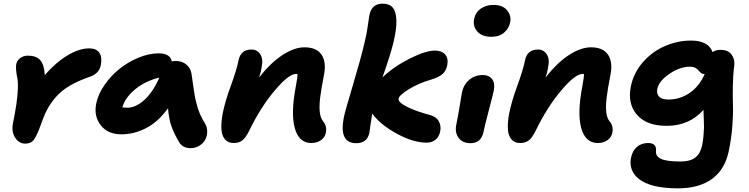

<svg xmlns="http://www.w3.org/2000/svg" viewBox="-20 -780 4132 1059"><path d="M119.1 12.2Q84 12.2 63 -21.7Q42 -55.7 51.8 -101.1Q64.5 -164.6 70.8 -208.5Q77.1 -252.4 78.6 -293.7Q80.1 -335 73.2 -360.8Q65.4 -406.2 69.8 -426.8Q74.2 -447.3 92.3 -460.2Q110.4 -473.1 133.8 -473.1Q178.7 -473.1 201.2 -449.2Q223.6 -425.3 227.1 -366.2Q287.6 -435.5 352.3 -474.4Q417 -513.2 472.2 -513.2Q511.7 -513.2 528.1 -488.8Q544.4 -464.4 536.1 -420.9Q527.3 -373 471.2 -355Q409.2 -333.5 364.5 -307.1Q319.8 -280.8 289.6 -246.3Q259.3 -211.9 240.2 -175.8Q221.2 -139.6 204.1 -88.9Q181.6 -27.3 165.8 -7.6Q149.9 12.2 119.1 12.2Z M649.9 -39.1Q574.2 -39.1 535.4 -89.6Q496.6 -140.1 510.7 -209Q521 -259.8 555.9 -310.5Q590.8 -361.3 638.4 -399.7Q686 -438 743.9 -461.9Q801.8 -485.8 855 -485.8Q919.4 -485.8 927.7 -440.9Q936.5 -443.8 947.8 -443.8Q984.9 -443.8 1008.8 -423.3Q1032.7 -402.8 1036.6 -371.1Q1039.6 -351.1 1044.9 -312.3Q1050.3 -273.4 1053.7 -254.4Q1057.1 -235.4 1064.5 -206.1Q1071.8 -176.8 1082.8 -151.6Q1093.8 -126.5 1109.9 -100.1Q1122.6 -80.1 1122.8 -55.9Q1123 -31.7 1112.8 -11.2Q1102.5 9.3 1080.8 23.2Q1059.1 37.1 1030.8 37.1Q986.3 37.1 966.8 2Q939.5 -43.9 925.5 -84Q911.6 -124 906.7 -183.1Q852.5 -107.4 785.6 -73.2Q718.8 -39.1 649.9 -39.1ZM683.6 -186Q729 -186 776.6 -229.2Q824.2 -272.5 858.9 -352.1Q782.2 -333.5 726.8 -288.6Q671.4 -243.7 654.8 -188Q670.4 -186 683.6 -186Z M1697.3 8.8Q1628.9 8.8 1606 -73Q1583 -154.8 1612.3 -307.1Q1621.6 -355 1620.6 -372.1H1612.3Q1572.3 -372.1 1494.6 -280Q1417 -188 1354.5 -59.1Q1335.4 -20 1316.7 -5.6Q1297.9 8.8 1268.6 8.8Q1237.3 8.8 1220.2 -12Q1203.1 -32.7 1201.2 -68.1Q1199.2 -103.5 1207.5 -150.9Q1221.2 -219.7 1252.9 -306.2Q1284.7 -392.6 1295.4 -445.8Q1307.1 -506.8 1367.2 -506.8Q1397.9 -506.8 1415.3 -481Q1432.6 -455.1 1423.3 -410.2Q1419.9 -385.7 1409.2 -352.1Q1471.7 -433.1 1537.4 -476.1Q1603 -519 1659.2 -519Q1726.6 -519 1753.9 -477.8Q1781.2 -436.5 1766.6 -365.2Q1751.5 -288.6 1745.8 -241.2Q1740.2 -193.8 1743.9 -161.1Q1747.6 -128.4 1762.2 -110.8Q1784.7 -84 1777.3 -47.9Q1772.9 -22.9 1750.7 -7.1Q1728.5 8.8 1697.3 8.8Z M1945.3 9.8Q1848.1 9.8 1876.5 -132.8Q1883.3 -166.5 1926 -309.1Q1968.8 -451.7 1990.2 -543Q2003.4 -596.2 2009.5 -642.6Q2015.6 -689 2018.1 -699.2Q2031.2 -759.8 2090.3 -759.8Q2127 -759.8 2145.5 -739Q2164.1 -718.3 2166.3 -669.9Q2168.5 -621.6 2149.4 -543Q2132.3 -473.1 2089.4 -353Q2153.3 -413.6 2240.7 -457.3Q2328.1 -501 2378.4 -501Q2417 -501 2435.8 -479Q2454.6 -457 2446.3 -418Q2440.9 -390.1 2421.4 -372.3Q2401.9 -354.5 2357.4 -340.8Q2287.6 -320.3 2234.6 -287.6Q2181.6 -254.9 2178.2 -235.8Q2176.3 -225.6 2190.4 -212.6Q2204.6 -199.7 2243.2 -182.4Q2281.7 -165 2340.3 -148.9Q2383.3 -139.2 2398.7 -114Q2414.1 -88.9 2408.2 -56.2Q2402.3 -26.4 2382.6 -9.8Q2362.8 6.8 2332.5 6.8Q2259.3 6.8 2168 -43Q2076.7 -92.8 2033.2 -153.8Q2029.3 -131.8 2024.4 -97.2Q2019.5 -62.5 2017.1 -46.9Q2004.9 9.8 1945.3 9.8Z M2689.9 -577.1Q2639.6 -577.1 2613.3 -605.5Q2586.9 -633.8 2595.2 -675.8Q2602.5 -711.9 2631.8 -732.4Q2661.1 -752.9 2702.1 -752.9Q2752.4 -752.9 2776.9 -723.1Q2801.3 -693.4 2793.9 -657.2Q2788.1 -624.5 2761.2 -600.8Q2734.4 -577.1 2689.9 -577.1ZM2575.2 9.8Q2531.2 9.8 2509.8 -19.3Q2488.3 -48.3 2496.1 -88.9Q2507.3 -145 2516.8 -202.9Q2526.4 -260.7 2527.8 -269Q2536.6 -312.5 2567.6 -339.4Q2598.6 -366.2 2644 -366.2Q2676.3 -366.2 2693.6 -344.5Q2710.9 -322.8 2704.1 -283.2Q2700.7 -264.6 2676 -170.9Q2651.4 -77.1 2647 -53.2Q2634.3 9.8 2575.2 9.8Z M3277.3 8.8Q3209 8.8 3186 -73Q3163.1 -154.8 3192.4 -307.1Q3201.7 -355 3200.7 -372.1H3192.4Q3152.3 -372.1 3074.7 -280Q2997.1 -188 2934.6 -59.1Q2915.5 -20 2896.7 -5.6Q2877.9 8.8 2848.6 8.8Q2817.4 8.8 2800.3 -12Q2783.2 -32.7 2781.2 -68.1Q2779.3 -103.5 2787.6 -150.9Q2801.3 -219.7 2833 -306.2Q2864.7 -392.6 2875.5 -445.8Q2887.2 -506.8 2947.3 -506.8Q2978 -506.8 2995.4 -481Q3012.7 -455.1 3003.4 -410.2Q3000 -385.7 2989.3 -352.1Q3051.8 -433.1 3117.4 -476.1Q3183.1 -519 3239.3 -519Q3306.6 -519 3334 -477.8Q3361.3 -436.5 3346.7 -365.2Q3331.5 -288.6 3325.9 -241.2Q3320.3 -193.8 3324 -161.1Q3327.6 -128.4 3342.3 -110.8Q3364.7 -84 3357.4 -47.9Q3353 -22.9 3330.8 -7.1Q3308.6 8.8 3277.3 8.8Z M3719.7 258.8Q3680.2 258.8 3646.5 255.1Q3612.8 251.5 3587.4 245.1Q3562 238.8 3541.5 229.5Q3521 220.2 3507.1 209.7Q3493.2 199.2 3483.2 187Q3473.1 174.8 3467.8 162.8Q3462.4 150.9 3460 137.9Q3457.5 125 3457.8 113.5Q3458 102.1 3460.4 90.8Q3467.8 52.2 3492.9 30.5Q3518.1 8.8 3554.7 8.8Q3600.6 8.8 3598.6 50.8Q3593.8 79.6 3623.8 95.2Q3653.8 110.8 3732.4 110.8Q3787.1 110.8 3815.2 88.9Q3843.3 66.9 3852.5 22Q3858.4 -6.3 3860.6 -35.9Q3862.8 -65.4 3863 -79.3Q3863.3 -93.3 3861.6 -130.1Q3859.9 -167 3859.9 -173.8Q3781.7 -85.9 3656.7 -85.9Q3545.9 -85.9 3493.2 -147Q3440.4 -208 3459.5 -303.2Q3474.6 -377.9 3525.6 -436.5Q3576.7 -495.1 3646.7 -525.6Q3716.8 -556.2 3791.5 -556.2Q3887.2 -556.2 3910.6 -492.2Q3924.8 -504.9 3954.6 -504.9Q3996.1 -504.9 4014.9 -479.2Q4033.7 -453.6 4029.8 -418.9Q4022.9 -363.8 4022 -302.5Q4021 -241.2 4022.7 -196.8Q4024.4 -152.3 4019.5 -86.4Q4014.6 -20.5 4000.5 48.8Q3980 153.8 3908 206.3Q3835.9 258.8 3719.7 258.8ZM3605.5 -290Q3600.1 -262.7 3615.5 -246.8Q3630.9 -231 3666.5 -231Q3730.5 -231 3783.4 -267.1Q3836.4 -303.2 3866.7 -371.1Q3855 -371.6 3846.4 -377.9Q3837.9 -384.3 3832.5 -391.8Q3827.1 -399.4 3815.2 -405.8Q3803.2 -412.1 3785.6 -412.1Q3730 -412.1 3672.4 -372.8Q3614.7 -333.5 3605.5 -290Z"/></svg>

Font: Shantell Sans Irregular
Style: Bold Italic
Weight: 700
Italic angle: -11.31°
Designer: Stephen Nixon, Anya Danilova, Shantell Martin
Foundry: Arrow Type
Version: Version 1.006;[9816181b4]